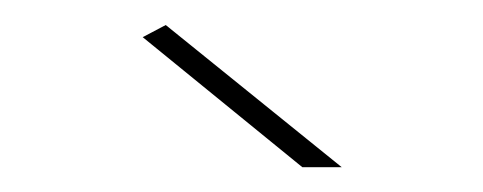

<svg xmlns="http://www.w3.org/2000/svg" viewBox="-20 -759 390 155"><path d="M255.9 -624H224.1L95.2 -729L113.8 -738.8Z"/></svg>

Font: Montserrat-Hairline
Style: Regular
Weight: 250
Designer: Julieta Ulanovsky
Foundry: Julieta Ulanovsky
Version: Version 1.000;PS 002.000;hotconv 1.0.70;makeotf.lib2.5.58329